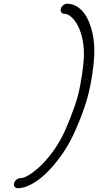

<svg xmlns="http://www.w3.org/2000/svg" viewBox="-20 -897 524 1025"><path d="M89.4 54Q106.4 54 133.1 38.1Q159.7 22.2 189.5 -4.9Q219.2 -32 250.9 -72.8Q282.5 -113.5 306.9 -158.9Q329.3 -200.9 355.7 -268.1Q382.1 -335.2 395.3 -384.5Q408.4 -433.8 418.2 -501.1Q428 -568.4 428 -610.4Q428 -655.8 418.2 -696.5Q408.4 -737.3 393.2 -764.4Q377.9 -791.5 359.7 -807.3Q341.6 -823 324.5 -823Q313.5 -823 307.6 -831.1Q301.8 -839.1 304.7 -850.1Q307.6 -861.1 317.7 -869Q327.9 -877 338.9 -877Q372.3 -877 400.1 -856Q428 -835 446 -799.6Q464.1 -764.2 473.9 -718.9Q483.6 -673.6 483.6 -624.3Q483.6 -576.9 473.6 -507.8Q463.6 -438.7 449.2 -384.5Q434.8 -330.3 407.7 -261.4Q380.6 -192.4 355.2 -145Q328.9 -95.7 294.8 -50.4Q260.7 -5.1 223.8 30.3Q186.8 65.7 147.6 86.7Q108.4 107.7 75 107.7Q64 107.7 58.1 99.7Q52.2 91.8 55.2 80.8Q58.1 69.8 68.2 61.9Q78.4 54 89.4 54Z"/></svg>

Font: Tecnico
Style: FinoInclinado
Weight: 400
Italic angle: -15°
Version: Version 1.3